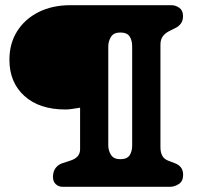

<svg xmlns="http://www.w3.org/2000/svg" viewBox="-20 -720 759 740"><path d="M489.4 -159V-541.1Q489.4 -564.6 479.5 -579.7Q469.6 -594.7 443.4 -594.7Q418.1 -594.7 407.7 -577.8Q397.3 -560.8 397.3 -541.1V-159Q397.3 -140.2 407.7 -123.3Q418.1 -106.4 443.4 -106.4Q469.6 -106.4 479.5 -121.4Q489.4 -136.5 489.4 -159ZM635.7 0H221.7Q205.6 0 194.9 -10.2Q184.2 -20.5 184.2 -37.7Q184.2 -58.8 194.1 -72.2Q204.1 -85.6 220.2 -90.9L250.6 -100.8Q270.2 -107 279.4 -117.9Q288.7 -128.8 288.7 -144.4V-305Q272.3 -302.3 258.3 -300.2Q244.3 -298 232.3 -298Q131.5 -298 73.9 -350.3Q16.3 -402.6 16.3 -489.5Q16.3 -552.3 46.1 -599.6Q75.8 -646.9 128.9 -673.5Q181.9 -700 251.6 -700H640.3Q656.8 -700 671.1 -689.9Q685.4 -679.7 685.4 -658.5Q685.4 -641.3 677.9 -630.5Q670.5 -619.7 658.4 -613.2L632 -600Q615.7 -591.7 607 -579.3Q598.4 -566.9 598.4 -548V-152.5Q598.4 -133 605.2 -120.1Q612.1 -107.2 627.9 -100.9L653.5 -91.1Q668.8 -85.5 677.3 -74.7Q685.8 -63.9 685.8 -45.7Q685.8 -21.5 669.1 -10.7Q652.4 0 635.7 0Z"/></svg>

Font: Fraunces SuperSoft Wonky
Style: Regular
Weight: 900
Version: Version 1.000;[b76b70a41]